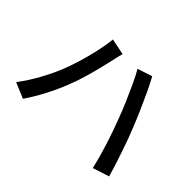

<svg xmlns="http://www.w3.org/2000/svg" viewBox="-132 -987 1264 1264"><g transform="rotate(45 500.0 -355.5)"><path d="M219 -322Q241 -376 260.5 -440.5Q280 -505 295 -571Q310 -637 316 -697L429 -674Q424 -655 418 -630.5Q412 -606 409 -589Q402 -557 388.5 -503Q375 -449 357.5 -390Q340 -331 320 -282Q293 -212 253.5 -136.5Q214 -61 173 -2L64 -48Q111 -110 152 -184Q193 -258 219 -322ZM712 -353Q693 -405 667 -465.5Q641 -526 615 -582Q589 -638 567 -675L670 -709Q691 -672 717.5 -615.5Q744 -559 770.5 -499Q797 -439 817 -388Q832 -352 848.5 -307.5Q865 -263 881 -215Q897 -167 911.5 -122.5Q926 -78 936 -42L821 -5Q802 -87 772.5 -180Q743 -273 712 -353Z"/></g></svg>

Font: Source Han Sans SC Medium
Style: Regular
Weight: 500
Designer: Ryoko NISHIZUKA 西塚涼子 (kana, bopomofo & ideographs); Paul D. Hunt (Latin, Greek & Cyrillic); Sandoll Communications 산돌커뮤니
Foundry: Adobe
Version: Version 2.004;hotconv 1.0.118;makeotfexe 2.5.65603